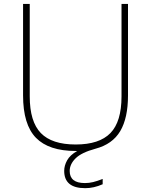

<svg xmlns="http://www.w3.org/2000/svg" viewBox="-20 -760 770 978"><path d="M414 198.5Q307 198.5 307 110.5Q307 83.5 322 56.5Q337 29.5 373.5 9H365.5Q228.5 9 163 -58.2Q97.5 -125.5 97.5 -274V-740H131.5V-269Q131.5 -140.5 188 -82.2Q244.5 -24 365.5 -24Q486 -24 542.5 -82.2Q599 -140.5 599 -269V-740H632V-274Q632 -159 592.5 -92.2Q553 -25.5 466.5 -2.5Q394.5 17 364.8 46.8Q335 76.5 335 111Q335 172.5 412.5 172.5Q433.5 172.5 454.2 167.5Q475 162.5 503 151.5V178.5Q458 198.5 414 198.5Z"/></svg>

Font: Encode Sans SemiExpanded SemiExpanded Thin
Style: Regular
Weight: 100
Width: 6
Designer: Multiple Designers
Foundry: Impallari Type
Version: Version 3.000; ttfautohint (v1.8.3) -l 8 -r 50 -G 200 -x 14 